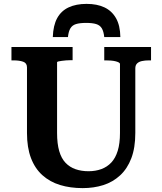

<svg xmlns="http://www.w3.org/2000/svg" viewBox="-20 -952 836 989"><path d="M426 -932Q372 -932 333.5 -914Q295 -896 274.5 -858.5Q254 -821 252 -761H330Q333 -790 342.5 -806Q352 -822 371.5 -828Q391 -834 424 -834Q456 -834 475.5 -828Q495 -822 504.5 -806Q514 -790 517 -761H600Q599 -821 577.5 -858.5Q556 -896 518 -914Q480 -932 426 -932ZM274 -267Q274 -212 285 -174Q296 -136 317.5 -113.5Q339 -91 369 -80.5Q399 -70 436 -70Q472 -70 502 -81Q532 -92 553.5 -115Q575 -138 586.5 -175.5Q598 -213 598 -267V-622Q598 -627 591.5 -630.5Q585 -634 574.5 -636.5Q564 -639 551.5 -640Q539 -641 526 -641H517V-710H758V-641H747Q727 -641 711 -637.5Q695 -634 686 -625Q677 -616 677 -600V-267Q677 -191 656.5 -137Q636 -83 598.5 -48.5Q561 -14 512 1.5Q463 17 406 17Q342 17 289.5 1Q237 -15 198.5 -49.5Q160 -84 139.5 -138Q119 -192 119 -267V-605Q119 -627 99.5 -634Q80 -641 50 -641H39V-710H354V-642H344Q333 -642 320.5 -641Q308 -640 297.5 -638.5Q287 -637 280.5 -635.5Q274 -634 274 -631Z"/></svg>

Font: Roboto Serif SemiBold
Style: Regular
Weight: 600
Designer: Greg Gazdowicz
Foundry: Commercial Type
Version: Version 1.008